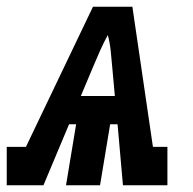

<svg xmlns="http://www.w3.org/2000/svg" viewBox="-53 -550 573 570"><path d="M-33 0V-114H24L223 -530H340L401 -114H444V0H312L296 -181H274L244 0H143L173 -181H152L76 0ZM187 -265H288L280 -353Q278 -377 275.5 -400.5Q273 -424 267 -446Q255 -424 244.5 -400.5Q234 -377 224 -353Z"/></svg>

Font: Iosevka Slab Heavy Oblique
Style: Regular
Weight: 900
Italic angle: -9°
Monospace: yes
Designer: Belleve Invis
Foundry: Belleve Invis
Version: Version 11.1.1; ttfautohint (v1.8.3)